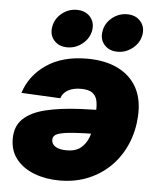

<svg xmlns="http://www.w3.org/2000/svg" viewBox="-54 -808 704 862"><g transform="rotate(5 298.0 -377.0)"><path d="M322.8 -547.4Q403.8 -547.4 461.4 -519.3Q519 -491.2 548.1 -438Q577.1 -384.8 572.3 -308.1Q568.8 -242.7 544.4 -185.1Q520 -127.4 477.5 -84.2Q435.1 -41 376.5 -16.4Q317.9 8.3 246.6 8.3Q184.6 8.3 133.3 -11Q82 -30.3 51.5 -67.9Q21 -105.5 21 -160.2Q21 -217.3 55.9 -250.5Q90.8 -283.7 156 -299.6Q221.2 -315.4 312.3 -319.8Q403.3 -324.2 516.1 -324.2L498 -214.8Q400.9 -214.8 341.6 -212.9Q282.2 -210.9 251.2 -206.1Q220.2 -201.2 209.2 -192.9Q198.2 -184.6 198.2 -171.4Q198.2 -151.4 216.1 -140.4Q233.9 -129.4 267.1 -129.4Q307.1 -129.4 330.3 -148.7Q353.5 -168 364.3 -197.5Q375 -227.1 378.4 -258.3Q381.8 -289.6 382.8 -313.5Q384.8 -342.3 379.9 -364Q375 -385.7 358.2 -397.9Q341.3 -410.2 307.1 -410.2Q272 -410.2 248.5 -397Q225.1 -383.8 217.8 -359.9L42 -368.7Q67.4 -448.7 139.9 -498Q212.4 -547.4 322.8 -547.4ZM455.6 -590.3Q417.5 -590.3 395.8 -615Q374 -639.6 380.4 -675.8Q386.2 -712.4 416.3 -737.1Q446.3 -761.7 484.4 -761.7Q522.5 -761.7 544.4 -737.1Q566.4 -712.4 560.5 -675.8Q554.2 -639.6 523.9 -615Q493.7 -590.3 455.6 -590.3ZM229 -590.3Q190.9 -590.3 169.2 -615Q147.5 -639.6 153.8 -675.8Q159.7 -712.4 189.5 -737.1Q219.2 -761.7 257.3 -761.7Q295.9 -761.7 317.9 -737.1Q339.8 -712.4 334 -675.8Q327.6 -639.6 297.4 -615Q267.1 -590.3 229 -590.3Z"/></g></svg>

Font: Inter 20pt Black
Style: Italic
Weight: 900
Italic angle: -9.3988°
Version: Version 4.001;git-66647c0bb